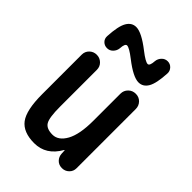

<svg xmlns="http://www.w3.org/2000/svg" viewBox="-226 -848 951 951"><g transform="rotate(45 250.0 -372.5)"><path d="M420.9 -701.2Q417 -627.9 399.4 -598.1Q381.8 -568.4 350.6 -568.4Q312.5 -568.4 241.2 -624Q197.3 -658.2 181.6 -658.2Q168 -658.2 166 -622.1Q164.1 -604.5 151.4 -591.3Q138.7 -578.1 120.6 -578.1Q102.5 -578.1 90.3 -590.3Q78.1 -602.5 79.1 -621.1Q83 -694.3 100.6 -724.6Q118.2 -754.9 149.4 -754.9Q187.5 -754.9 258.8 -699.2Q302.7 -665 318.4 -665Q332 -665 334 -701.2Q335.9 -718.8 348.6 -731.9Q361.3 -745.1 379.4 -745.1Q397.5 -745.1 409.7 -731.9Q421.9 -718.8 420.9 -701.2ZM198.2 9.8Q121.1 9.8 87.9 -34.2Q54.7 -78.1 54.7 -190.4V-466.8Q54.7 -489.3 70.3 -504.4Q85.9 -519.5 107.9 -519.5Q129.9 -519.5 145.5 -504.4Q161.1 -489.3 161.1 -466.8V-209Q161.1 -131.8 175.8 -107.9Q190.4 -84 232.4 -84Q273.4 -84 300.3 -132.3Q327.1 -180.7 327.1 -276.4V-465.8Q327.1 -488.3 342.8 -503.9Q358.4 -519.5 381.3 -519.5Q404.3 -519.5 419.4 -503.9Q434.6 -488.3 434.6 -465.8V-50.8Q434.6 -29.3 419.4 -14.6Q404.3 0 382.8 0Q360.4 0 346.2 -14.6Q332 -29.3 331.1 -50.8L330.1 -72.3H329.1Q327.1 -72.3 327.1 -71.3Q281.2 9.8 198.2 9.8Z"/></g></svg>

Font: Rounded-X Mgen+ 1m medium
Style: Regular
Weight: 500
Designer: [Source Han Sans]
Ryoko NISHIZUKA  (kana & ideographs); Paul D. Hunt (Latin, Greek & Cyrillic); Wenlong ZHANG  (bopomofo
Version: Version 1.059.20150602